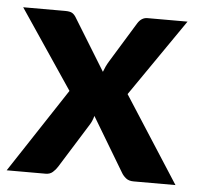

<svg xmlns="http://www.w3.org/2000/svg" viewBox="-43 -560 619 604"><g transform="rotate(5 266.5 -258.0)"><path d="M174.5 -266 6.5 -515.5H139Q154 -515.5 161 -511.5Q168 -507.5 173.5 -498.5L274 -335Q277 -343.5 281 -352Q285 -360.5 290.5 -369.5L368 -496Q380 -515.5 399 -515.5H525.5L357.5 -272L532.5 0H400Q385 0 375.8 -7.5Q366.5 -15 361 -25L259.5 -194.5Q255 -177.5 246.5 -164.5L159.5 -25Q153.5 -15.5 144.8 -7.8Q136 0 122.5 0H-0.5Z"/></g></svg>

Font: Lato Heavy
Style: Regular
Weight: 800
Designer: Lukasz Dziedzic
Foundry: tyPoland Lukasz Dziedzic
Version: Version 2.007; 2014-02-27